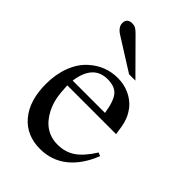

<svg xmlns="http://www.w3.org/2000/svg" viewBox="-207 -763 857 857"><g transform="rotate(45 222.0 -334.0)"><path d="M424 -157Q392 -76 338 -33Q284 10 212 10Q125 10 75 -50Q25 -110 25 -214Q25 -276 44.5 -326.5Q64 -377 99 -408Q157 -460 234 -460Q273 -460 306 -445Q339 -430 362 -403Q371 -391 378 -379Q385 -367 390 -352.5Q395 -338 398.5 -319.5Q402 -301 405 -277H97Q99 -231 104.5 -202.5Q110 -174 124 -145Q168 -59 253 -59Q301 -59 336.5 -83Q372 -107 408 -164ZM303 -309Q293 -374 272 -399Q251 -424 205 -424Q115 -424 99 -309ZM257 -507 103 -604Q74 -623 74 -647Q74 -678 108 -678Q119 -678 127.5 -673.5Q136 -669 150 -655L297 -507Z"/></g></svg>

Font: Klingon pIqaD vaHbo'
Style: Regular
Weight: 400
Width: 0
Designer: Mike Neff (qa'vaj)
Foundry: Mike Neff and Michael Everson
Version: Version 2.003